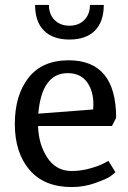

<svg xmlns="http://www.w3.org/2000/svg" viewBox="-20 -747 518 777"><path d="M258 -503Q450 -503 450 -270L433 -237H134Q136 -163 171.5 -109Q207 -55 270 -55Q308 -55 345 -65.5Q382 -76 400 -86L419 -96L447 -50Q440 -43 426 -33Q412 -23 366 -6.5Q320 10 270 10Q159 10 99.5 -59.5Q40 -129 40 -245Q40 -362 95.5 -432.5Q151 -503 258 -503ZM254 -451Q149 -451 135 -287L357 -304Q358 -319 358 -324Q358 -380 331.5 -415.5Q305 -451 254 -451ZM344 -727H400Q400 -659 364 -623Q328 -587 261 -587Q194 -587 158 -623Q122 -659 122 -727H178Q178 -689 201 -666Q224 -643 261 -643Q298 -643 321 -666Q344 -689 344 -727Z"/></svg>

Font: Andada
Style: Regular
Weight: 400
Designer: Carolina Giovagnoli
Foundry: Carolina Giovagnoli
Version: Version 1.003